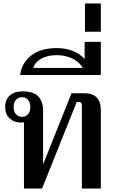

<svg xmlns="http://www.w3.org/2000/svg" viewBox="-20 -1094 665 1114"><path d="M119 -385Q115 -383 101 -383Q62 -383 36 -407Q10 -431 10 -473Q10 -516 37 -540Q64 -564 112 -564Q174 -564 202 -534.5Q230 -505 230 -453V-140L395 -553H471Q565 -553 565 -452V0H455V-476Q455 -489 452 -495.5Q449 -502 438 -502H425L224 0H119ZM156 -473Q156 -500 142.5 -515Q129 -530 108 -530Q87 -530 73 -515Q59 -500 59 -473Q59 -446 73 -431Q87 -416 108 -416Q129 -416 142.5 -431Q156 -446 156 -473Z M310 -815Q359 -815 402 -798.5Q445 -782 471 -751V-851H565V-659H97Q104 -725 158.5 -770Q213 -815 310 -815ZM460 -700Q440 -735 400 -754.5Q360 -774 308 -774Q255 -774 219 -753.5Q183 -733 173 -700Z M473 -1074H565V-910H473Z"/></svg>

Font: Trirong Medium
Style: Regular
Weight: 500
Designer: Katatrad Team
Foundry: CadsonDemak
Version: Version 1.001